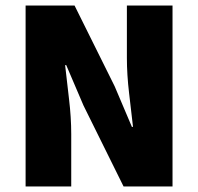

<svg xmlns="http://www.w3.org/2000/svg" viewBox="-20 -670 712 690"><path d="M72 0V-650H248L392 -360L454 -214H458Q452 -267 444 -334.5Q436 -402 436 -462V-650H600V0H424L280 -291L218 -436H214Q220 -381 228 -314.5Q236 -248 236 -188V0Z"/></svg>

Font: Assistant ExtraLight ExtraBold
Style: Regular
Weight: 800
Version: Version 3.000